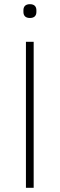

<svg xmlns="http://www.w3.org/2000/svg" viewBox="-20 -898 285 918"><path d="M123 -812C100 -812 92 -825 92 -841V-849C92 -865 100 -878 123 -878C146 -878 154 -865 154 -849V-841C154 -825 146 -812 123 -812ZM104 -698H141V0H104Z"/></svg>

Font: Plexus Sans ExtraLight
Style: Regular
Weight: 250
Version: Version 2.001;PS 002.001;hotconv 1.0.70;makeotf.lib2.5.58329